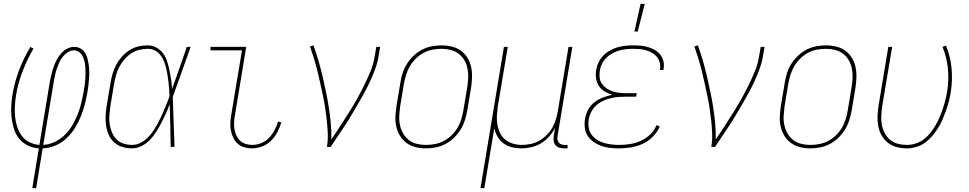

<svg xmlns="http://www.w3.org/2000/svg" viewBox="-20 -764 5040 999"><path d="M148 215 182 8Q152 6 125 -7Q98 -20 80 -42Q62 -64 53 -92Q44 -120 40.5 -150Q37 -180 38.5 -211Q40 -242 45 -273Q56 -337 79.5 -399.5Q103 -462 138 -520L154 -511Q121 -454 97.5 -393Q74 -332 64 -271Q59 -242 57.5 -213.5Q56 -185 58.5 -157.5Q61 -130 69.5 -104Q78 -78 93.5 -57Q109 -36 133.5 -24Q158 -12 185 -10L240 -343Q244 -362 248.5 -380.5Q253 -399 259.5 -417.5Q266 -436 275.5 -453.5Q285 -471 298.5 -486.5Q312 -502 330 -511Q348 -520 367 -520Q384 -520 398.5 -512Q413 -504 422 -490Q431 -476 435 -460Q439 -444 441.5 -427.5Q444 -411 444.5 -394Q445 -377 443.5 -359.5Q442 -342 440.5 -324.5Q439 -307 436 -290Q430 -257 422 -224.5Q414 -192 401.5 -160.5Q389 -129 370.5 -99Q352 -69 326 -44.5Q300 -20 267.5 -6.5Q235 7 202 8L168 215ZM205 -10Q236 -12 265.5 -26Q295 -40 318.5 -63.5Q342 -87 358 -115Q374 -143 385.5 -172.5Q397 -202 404 -232.5Q411 -263 416 -293Q419 -308 421 -323.5Q423 -339 424 -354.5Q425 -370 425 -385.5Q425 -401 424 -415.5Q423 -430 419.5 -444.5Q416 -459 409.5 -472Q403 -485 391 -493.5Q379 -502 364 -502Q348 -502 332.5 -492Q317 -482 306 -468Q295 -454 288 -438Q281 -422 275.5 -406Q270 -390 266.5 -373.5Q263 -357 260 -340Z M667 8Q641 8 616.5 0.5Q592 -7 574 -23Q556 -39 546 -62Q536 -85 532 -110Q528 -135 529.5 -161Q531 -187 535 -213L555 -333Q559 -357 566 -381Q573 -405 585 -427.5Q597 -450 614.5 -469.5Q632 -489 654 -503Q676 -517 700.5 -522.5Q725 -528 749 -528Q774 -528 795 -516Q816 -504 829.5 -485Q843 -466 850 -443.5Q857 -421 862 -397Q867 -373 870.5 -349Q874 -325 875 -300Q895 -355 914 -410Q933 -465 952 -520H972Q948 -455 925.5 -390Q903 -325 879 -260Q882 -195 883.5 -130Q885 -65 888 0H868Q867 -55 866 -110.5Q865 -166 863 -222Q854 -197 843 -173Q832 -149 820 -125.5Q808 -102 793.5 -79Q779 -56 760.5 -36.5Q742 -17 717 -4.5Q692 8 667 8ZM667 -10Q687 -10 707 -19Q727 -28 743 -42.5Q759 -57 771.5 -74.5Q784 -92 794.5 -110.5Q805 -129 814 -148Q823 -167 831.5 -186Q840 -205 847.5 -224.5Q855 -244 862 -263Q861 -282 860 -301Q859 -320 856.5 -339Q854 -358 851 -376.5Q848 -395 843.5 -413Q839 -431 832 -448Q825 -465 813.5 -479Q802 -493 785.5 -501.5Q769 -510 749 -510Q727 -510 704.5 -504.5Q682 -499 662.5 -486Q643 -473 627.5 -455Q612 -437 601 -416.5Q590 -396 584 -374Q578 -352 574 -330L554 -210Q551 -187 549 -163.5Q547 -140 550.5 -118Q554 -96 562.5 -75.5Q571 -55 586 -39.5Q601 -24 622.5 -17Q644 -10 667 -10Z M1291 8Q1270 8 1250 2Q1230 -4 1216 -17Q1202 -30 1193.5 -48Q1185 -66 1181 -86.5Q1177 -107 1178.5 -128Q1180 -149 1184 -171L1239 -502H1075V-520H1261L1203 -168Q1199 -149 1198 -130.5Q1197 -112 1199.5 -94.5Q1202 -77 1209 -61Q1216 -45 1228 -33Q1240 -21 1257 -15.5Q1274 -10 1293 -10Q1316 -10 1339.5 -19.5Q1363 -29 1380 -47Q1397 -65 1408.5 -87Q1420 -109 1427 -132L1444 -127Q1436 -101 1423 -76Q1410 -51 1390 -31.5Q1370 -12 1343.5 -2Q1317 8 1291 8Z M1681 0Q1687 -35 1685.5 -69Q1684 -103 1680.5 -136Q1677 -169 1672 -202Q1667 -235 1660 -267.5Q1653 -300 1646 -332.5Q1639 -365 1631 -397Q1623 -429 1613.5 -460Q1604 -491 1593 -522L1611 -528Q1625 -490 1636.5 -450.5Q1648 -411 1657.5 -370.5Q1667 -330 1675.5 -289.5Q1684 -249 1690.5 -207.5Q1697 -166 1701 -124Q1705 -82 1704 -39Q1728 -73 1750 -107.5Q1772 -142 1794 -176.5Q1816 -211 1836 -246.5Q1856 -282 1874 -318.5Q1892 -355 1907.5 -392.5Q1923 -430 1929 -468L1938 -520H1958L1949 -468Q1944 -437 1932.5 -406Q1921 -375 1907.5 -345Q1894 -315 1878 -285.5Q1862 -256 1845 -227Q1828 -198 1811 -169Q1794 -140 1775.5 -112Q1757 -84 1738 -56Q1719 -28 1701 0Z M2195 8Q2168 8 2142 1.5Q2116 -5 2095.5 -20Q2075 -35 2061.5 -57Q2048 -79 2042 -105Q2036 -131 2037.5 -158.5Q2039 -186 2043 -213L2063 -333Q2067 -359 2075 -384Q2083 -409 2097.5 -432Q2112 -455 2132 -474Q2152 -493 2176 -505.5Q2200 -518 2226 -523Q2252 -528 2278 -528Q2305 -528 2331.5 -521.5Q2358 -515 2378.5 -500Q2399 -485 2412.5 -463Q2426 -441 2431.5 -415Q2437 -389 2436 -361.5Q2435 -334 2431 -307L2411 -187Q2406 -161 2398 -136Q2390 -111 2375.5 -88Q2361 -65 2341 -46Q2321 -27 2297 -14.5Q2273 -2 2247 3Q2221 8 2195 8ZM2196 -10Q2219 -10 2243 -14.5Q2267 -19 2289 -30.5Q2311 -42 2329.5 -60Q2348 -78 2360.5 -99Q2373 -120 2380 -143.5Q2387 -167 2391 -190L2411 -310Q2415 -334 2416 -358.5Q2417 -383 2412.5 -406.5Q2408 -430 2396.5 -450Q2385 -470 2367 -484Q2349 -498 2325.5 -504Q2302 -510 2277 -510Q2254 -510 2230.5 -505.5Q2207 -501 2185 -489.5Q2163 -478 2144.5 -460Q2126 -442 2113.5 -421Q2101 -400 2093.5 -376.5Q2086 -353 2082 -330L2062 -210Q2059 -186 2057.5 -161.5Q2056 -137 2061 -113.5Q2066 -90 2077.5 -70Q2089 -50 2106.5 -36Q2124 -22 2147.5 -16Q2171 -10 2196 -10Z M2480 215 2602 -520H2622L2570 -210Q2567 -186 2565.5 -162Q2564 -138 2568 -115Q2572 -92 2582 -71.5Q2592 -51 2609.5 -37Q2627 -23 2649.5 -16.5Q2672 -10 2696 -10Q2718 -10 2741.5 -15Q2765 -20 2786 -32Q2807 -44 2824.5 -61.5Q2842 -79 2854 -100Q2866 -121 2872.5 -143.5Q2879 -166 2883 -189L2938 -520H2958L2881 -56Q2879 -47 2880.5 -38Q2882 -29 2887.5 -22Q2893 -15 2901.5 -12.5Q2910 -10 2919 -10H2933V8H2916Q2903 8 2891 4.5Q2879 1 2871 -8Q2863 -17 2861 -30Q2859 -43 2861 -56L2868 -99Q2856 -75 2837 -53.5Q2818 -32 2794.5 -18Q2771 -4 2744.5 2Q2718 8 2692 8Q2667 8 2643 2Q2619 -4 2600 -18Q2581 -32 2569 -52.5Q2557 -73 2552 -97L2500 215Z M3201 8Q3177 8 3153.5 5.5Q3130 3 3109 -4.5Q3088 -12 3069 -25Q3050 -38 3038 -56.5Q3026 -75 3023 -98.5Q3020 -122 3024 -146Q3028 -170 3040 -193Q3052 -216 3073 -232Q3094 -248 3118 -257Q3142 -266 3166 -271Q3145 -277 3126.5 -288Q3108 -299 3096.5 -316Q3085 -333 3081.5 -355Q3078 -377 3082 -399Q3085 -420 3094.5 -439.5Q3104 -459 3119.5 -475Q3135 -491 3154 -501.5Q3173 -512 3193.5 -518Q3214 -524 3234.5 -526Q3255 -528 3275 -528Q3296 -528 3315.5 -526Q3335 -524 3353.5 -518.5Q3372 -513 3388 -503.5Q3404 -494 3416 -479Q3428 -464 3432 -445Q3436 -426 3433 -406L3432 -400H3413L3414 -405Q3417 -422 3412.5 -439Q3408 -456 3397.5 -468.5Q3387 -481 3373 -489Q3359 -497 3343 -502Q3327 -507 3309 -508.5Q3291 -510 3274 -510Q3256 -510 3237.5 -508Q3219 -506 3201.5 -501Q3184 -496 3166.5 -486.5Q3149 -477 3135 -463.5Q3121 -450 3112.5 -432.5Q3104 -415 3101 -397Q3098 -378 3100 -360Q3102 -342 3112 -328Q3122 -314 3136.5 -304Q3151 -294 3168 -288.5Q3185 -283 3203 -281Q3221 -279 3240 -279H3293L3290 -261H3237Q3217 -261 3197 -259.5Q3177 -258 3157 -253Q3137 -248 3117.5 -239Q3098 -230 3082 -215.5Q3066 -201 3056.5 -182Q3047 -163 3043 -143Q3040 -122 3043 -101.5Q3046 -81 3057 -65Q3068 -49 3084.5 -38Q3101 -27 3120.5 -21Q3140 -15 3160.5 -12.5Q3181 -10 3202 -10Q3230 -10 3258.5 -14.5Q3287 -19 3314 -31Q3341 -43 3363 -64.5Q3385 -86 3396 -113L3413 -106Q3401 -77 3377 -53Q3353 -29 3323.5 -15.5Q3294 -2 3262.5 3Q3231 8 3201 8ZM3281 -600 3313 -744H3335L3298 -600Z M3681 0Q3687 -35 3685.5 -69Q3684 -103 3680.5 -136Q3677 -169 3672 -202Q3667 -235 3660 -267.5Q3653 -300 3646 -332.5Q3639 -365 3631 -397Q3623 -429 3613.5 -460Q3604 -491 3593 -522L3611 -528Q3625 -490 3636.5 -450.5Q3648 -411 3657.5 -370.5Q3667 -330 3675.5 -289.5Q3684 -249 3690.5 -207.5Q3697 -166 3701 -124Q3705 -82 3704 -39Q3728 -73 3750 -107.5Q3772 -142 3794 -176.5Q3816 -211 3836 -246.5Q3856 -282 3874 -318.5Q3892 -355 3907.5 -392.5Q3923 -430 3929 -468L3938 -520H3958L3949 -468Q3944 -437 3932.5 -406Q3921 -375 3907.5 -345Q3894 -315 3878 -285.5Q3862 -256 3845 -227Q3828 -198 3811 -169Q3794 -140 3775.5 -112Q3757 -84 3738 -56Q3719 -28 3701 0Z M4195 8Q4168 8 4142 1.5Q4116 -5 4095.5 -20Q4075 -35 4061.5 -57Q4048 -79 4042 -105Q4036 -131 4037.5 -158.5Q4039 -186 4043 -213L4063 -333Q4067 -359 4075 -384Q4083 -409 4097.5 -432Q4112 -455 4132 -474Q4152 -493 4176 -505.5Q4200 -518 4226 -523Q4252 -528 4278 -528Q4305 -528 4331.5 -521.5Q4358 -515 4378.5 -500Q4399 -485 4412.5 -463Q4426 -441 4431.5 -415Q4437 -389 4436 -361.5Q4435 -334 4431 -307L4411 -187Q4406 -161 4398 -136Q4390 -111 4375.5 -88Q4361 -65 4341 -46Q4321 -27 4297 -14.5Q4273 -2 4247 3Q4221 8 4195 8ZM4196 -10Q4219 -10 4243 -14.5Q4267 -19 4289 -30.5Q4311 -42 4329.5 -60Q4348 -78 4360.5 -99Q4373 -120 4380 -143.5Q4387 -167 4391 -190L4411 -310Q4415 -334 4416 -358.5Q4417 -383 4412.5 -406.5Q4408 -430 4396.5 -450Q4385 -470 4367 -484Q4349 -498 4325.5 -504Q4302 -510 4277 -510Q4254 -510 4230.5 -505.5Q4207 -501 4185 -489.5Q4163 -478 4144.5 -460Q4126 -442 4113.5 -421Q4101 -400 4093.5 -376.5Q4086 -353 4082 -330L4062 -210Q4059 -186 4057.5 -161.5Q4056 -137 4061 -113.5Q4066 -90 4077.5 -70Q4089 -50 4106.5 -36Q4124 -22 4147.5 -16Q4171 -10 4196 -10Z M4699 8Q4672 8 4646.5 1.5Q4621 -5 4601 -20.5Q4581 -36 4568 -58Q4555 -80 4550 -106Q4545 -132 4546 -159Q4547 -186 4551 -213L4602 -520H4622L4570 -210Q4567 -186 4565.5 -161.5Q4564 -137 4568.5 -114Q4573 -91 4583.5 -71Q4594 -51 4611.5 -36.5Q4629 -22 4652 -16Q4675 -10 4700 -10Q4722 -10 4745 -17.5Q4768 -25 4787 -39.5Q4806 -54 4821 -73Q4836 -92 4848 -112.5Q4860 -133 4869 -154.5Q4878 -176 4885.5 -198Q4893 -220 4898.5 -242Q4904 -264 4908 -287Q4918 -348 4912 -407.5Q4906 -467 4884 -520L4902 -527Q4925 -472 4931 -410Q4937 -348 4927 -284Q4923 -260 4917 -236.5Q4911 -213 4902.5 -189.5Q4894 -166 4884.5 -143Q4875 -120 4861 -98Q4847 -76 4830.5 -56.5Q4814 -37 4793.5 -22Q4773 -7 4748 0.5Q4723 8 4699 8Z"/></svg>

Font: Iosevka Term Curly Thin
Style: Italic
Weight: 100
Italic angle: -9°
Designer: Belleve Invis
Foundry: Belleve Invis
Version: Version 32.3.0